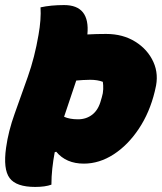

<svg xmlns="http://www.w3.org/2000/svg" viewBox="-20 -729 640 758"><path d="M140 -700Q181 -709 233 -709Q336 -709 325 -593Q360 -595 399 -595Q465 -595 514 -564.5Q563 -534 585.5 -484.5Q608 -435 593 -377L591 -368Q571 -285 528 -220.5Q485 -156 428.5 -119.5Q372 -83 311 -83Q241 -83 202 -130L196 -128Q190 -96 186.5 -64Q183 -32 183 0Q158 9 119 9Q44 9 18 -26Q-8 -61 4 -146Q13 -211 38 -280.5Q63 -350 90 -426.5Q117 -503 132 -591Q143 -653 140 -700ZM336 -414Q320 -414 306.5 -413Q293 -412 281 -411Q269 -375 257 -339.5Q245 -304 233 -268Q255 -258 288 -258Q321 -258 345 -277Q369 -296 379 -335L382 -345Q387 -361 387.5 -377Q388 -393 386 -406Q365 -414 336 -414Z"/></svg>

Font: Recursive Mn Csl St Blk
Style: Italic
Weight: 900
Italic angle: -15°
Monospace: yes
Version: Version 1.079;hotconv 1.0.112;makeotfexe 2.5.65598; ttfautoh